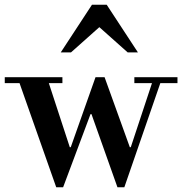

<svg xmlns="http://www.w3.org/2000/svg" viewBox="-32 -774 765 806"><path d="M204 12 50 -425H-12V-450H230V-425H173L261 -156H265L369 -450H407L513 -156H517L606 -425H532V-450H713V-425H641L490 12H461L352 -295H348L233 12ZM547 -554H504L385 -660L266 -554H223L354 -754H416Z"/></svg>

Font: Libre Bodoni
Style: Regular
Weight: 400
Designer: Pablo Impallari, Rodrigo Fuenzalida
Foundry: Pablo Impallari, Rodrigo Fuenzalida
Version: Version 1.001